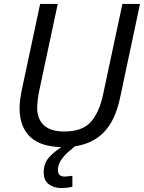

<svg xmlns="http://www.w3.org/2000/svg" viewBox="-20 -734 728 971"><path d="M79 -188Q79 -225 91 -283L183 -714H272L179 -278Q174 -255 171 -230Q168 -205 168 -189Q168 -132 202 -100.5Q236 -69 305 -69Q394 -69 437 -115Q480 -161 500 -250L599 -714H688L588 -243Q576 -184 554 -137Q532 -90 497.5 -57.5Q463 -25 414 -7.5Q365 10 300 10Q188 10 133.5 -41Q79 -92 79 -188ZM290 217Q252 217 226.5 197.5Q201 178 201 137Q201 90 230.5 59Q260 28 305 0H366Q346 16 324.5 35Q303 54 288 77Q273 100 273 126Q273 159 306 159Q316 159 326.5 157.5Q337 156 346 155V210Q333 214 318.5 215.5Q304 217 290 217Z"/></svg>

Font: BC Sans
Style: Italic
Weight: 400
Italic angle: -12°
Designer: Monotype Design Team
Designer: Province of B.C.
Foundry: Monotype Imaging Inc.
Version: Version 2.000;GOOG;noto-source:20170915:90ef993387c0